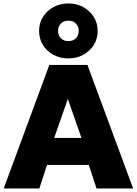

<svg xmlns="http://www.w3.org/2000/svg" viewBox="-20 -1068 776 1088"><path d="M1 0 259.5 -700H475.5L734.5 0H527L483 -133.5H246.5L203 0ZM287 -286.5H441.5L364.5 -507.5ZM367.5 -737Q321 -737 283.2 -757.2Q245.5 -777.5 223.5 -812.8Q201.5 -848 201.5 -893Q201.5 -937 223.5 -972.2Q245.5 -1007.5 283.2 -1028Q321 -1048.5 367.5 -1048.5Q414 -1048.5 451.5 -1028Q489 -1007.5 511.2 -972.2Q533.5 -937 533.5 -893Q533.5 -848 511.2 -812.8Q489 -777.5 451.5 -757.2Q414 -737 367.5 -737ZM367.5 -835Q394 -835 410 -851Q426 -867 426 -893Q426 -918.5 410 -934.8Q394 -951 367.5 -951Q341.5 -951 325.2 -934.8Q309 -918.5 309 -893Q309 -867 325.2 -851Q341.5 -835 367.5 -835Z"/></svg>

Font: Geologica Thin Roman ExtraBold
Style: Regular
Weight: 800
Version: Version 1.010;gftools[0.9.28]